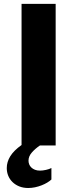

<svg xmlns="http://www.w3.org/2000/svg" viewBox="-20 -735 390 970"><path d="M261.2 0H181.6Q157.7 16.1 140.9 35.4Q124 54.7 124 76.7Q124 85.9 127.4 95Q130.9 104 138.2 111.1Q145.5 118.2 156.5 122.6Q167.5 127 182.1 127Q195.3 127 212.2 123.3Q229 119.6 239.7 113.8V171.9Q231.4 179.7 218.5 187.5Q205.6 195.3 189.9 201.4Q174.3 207.5 157 211.2Q139.6 214.8 122.6 214.8Q97.7 214.8 77.6 206.8Q57.6 198.7 43.5 185.1Q29.3 171.4 21.7 153.1Q14.2 134.8 14.2 113.8Q14.2 83 32 54.2Q49.8 25.4 88.9 -2.4V-715.3H261.2Z"/></svg>

Font: Proza Libre
Style: Bold
Weight: 700
Designer: Jasper de Waard
Foundry: Jasper de Waard
Version: Version 1.000; ttfautohint (v1.4.1.8-43bc)